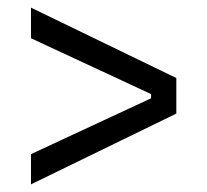

<svg xmlns="http://www.w3.org/2000/svg" viewBox="-20 -572 542 502"><path d="M61 -90V-169L375 -315V-326L61 -472V-552L441 -368V-275Z"/></svg>

Font: Bricolage Grotesque 24pt Light
Style: Regular
Weight: 300
Designer: Mathieu Triay
Foundry: Atelier Triay
Version: Version 1.001;gftools[0.9.33.dev8+g029e19f]